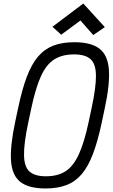

<svg xmlns="http://www.w3.org/2000/svg" viewBox="-20 -1053 640 1087"><path d="M238 14Q143.5 14 96 -22.5Q48.5 -59 42.5 -141.5Q36.5 -224 66 -363L83 -443Q105 -547.5 132 -618.8Q159 -690 195.5 -732.8Q232 -775.5 282.2 -794.8Q332.5 -814 401 -814Q495.5 -814 543 -777.5Q590.5 -741 596.5 -658.5Q602.5 -576 572.5 -437L555.5 -357Q533.5 -253 506.2 -181.5Q479 -110 442.8 -67.2Q406.5 -24.5 356.2 -5.2Q306 14 238 14ZM240 -55Q307 -55 351.2 -83.5Q395.5 -112 426.5 -179.8Q457.5 -247.5 482 -363L499 -443Q524 -559.5 523.2 -625.2Q522.5 -691 492.8 -718Q463 -745 399 -745Q332 -745 287 -716.5Q242 -688 211.5 -620.8Q181 -553.5 156.5 -437L139.5 -357Q115 -241 116 -175Q117 -109 147 -82Q177 -55 240 -55ZM508 -854.5 435.5 -937 326.5 -856.5 277 -901.5 451.5 -1033 573.5 -899.5Z"/></svg>

Font: Victor Mono Thin
Style: Italic
Weight: 100
Italic angle: -12°
Monospace: yes
Designer: Rune Bjørnerås
Version: Version 1.561;gftools[0.9.30]